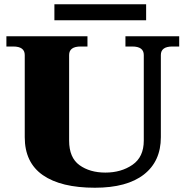

<svg xmlns="http://www.w3.org/2000/svg" viewBox="-20 -870 870 900"><path d="M235 -850H665V-775H235ZM96 -227V-612Q96 -652 42 -652H10V-700H390V-652H358Q304 -652 304 -612V-211Q304 -131 352.5 -96Q401 -61 474 -61Q548 -61 601 -97.5Q654 -134 654 -211V-612Q654 -652 600 -652H568V-700H820V-652H788Q734 -652 734 -612V-227Q734 -114 654.5 -52Q575 10 425 10Q266 10 181 -49Q96 -108 96 -227Z"/></svg>

Font: Taviraj Black
Style: Regular
Weight: 900
Designer: Katatrad Team
Foundry: CadsonDemak
Version: Version 1.001